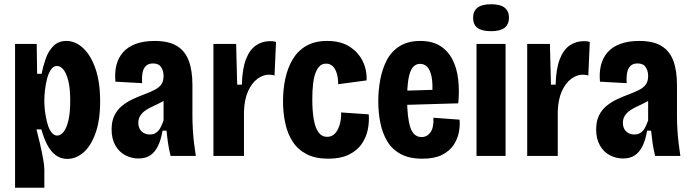

<svg xmlns="http://www.w3.org/2000/svg" viewBox="-20 -735 3259 905"><path d="M51 150V-252V-528H153L155 -387H176Q183 -423 195.5 -458.5Q208 -494 231.5 -518Q255 -542 293 -542Q335 -542 371.5 -508.5Q408 -475 430 -411.5Q452 -348 452 -258Q452 -167 430 -106.5Q408 -46 373 -16Q338 14 297 14Q267 14 243.5 -3Q220 -20 203.5 -51Q187 -82 175 -125H152Q160 -94 168.5 -57.5Q177 -21 183 12Q189 45 189 65V150ZM250 -96Q265 -96 279 -112.5Q293 -129 302 -165.5Q311 -202 311 -260Q311 -318 302 -354Q293 -390 279 -407Q265 -424 249 -424Q231 -424 219.5 -406Q208 -388 201.5 -362.5Q195 -337 192 -310Q189 -283 189 -264V-251Q189 -243 190.5 -225Q192 -207 196 -185Q200 -163 206.5 -143Q213 -123 224 -109.5Q235 -96 250 -96Z M633 12Q600 12 571 -3Q542 -18 524 -49Q506 -80 506 -125Q506 -163 519 -190Q532 -217 554.5 -235.5Q577 -254 604.5 -267Q632 -280 662 -291Q688 -301 708 -311Q728 -321 739.5 -336Q751 -351 751 -377Q751 -401 739.5 -418.5Q728 -436 701 -436Q680 -436 668 -424.5Q656 -413 652 -392.5Q648 -372 650 -343L524 -350Q520 -392 528.5 -427Q537 -462 559.5 -488Q582 -514 619.5 -528Q657 -542 709 -542Q776 -542 814.5 -518Q853 -494 870 -448Q887 -402 887 -334V-184Q887 -158 889 -124Q891 -90 895 -57.5Q899 -25 903 0H784Q776 -33 772 -60.5Q768 -88 765 -119H746Q739 -75 724 -45.5Q709 -16 687 -2Q665 12 633 12ZM686 -101Q700 -101 710 -106Q720 -111 727.5 -120Q735 -129 740.5 -141.5Q746 -154 751 -167V-289L784 -283Q773 -271 757 -262Q741 -253 724 -245Q707 -237 690.5 -229Q674 -221 661 -211Q648 -201 640 -187.5Q632 -174 632 -156Q632 -130 647.5 -115.5Q663 -101 686 -101Z M986 0V-298V-528H1093L1098 -336H1120Q1122 -411 1139.5 -456Q1157 -501 1186.5 -521Q1216 -541 1252 -541Q1259 -541 1266 -540.5Q1273 -540 1281 -537L1274 -379Q1269 -381 1261 -382Q1253 -383 1247 -383Q1220 -383 1193.5 -363.5Q1167 -344 1149.5 -305.5Q1132 -267 1130 -210V0Z M1527 13Q1467 13 1426 -8Q1385 -29 1360.5 -66Q1336 -103 1325 -152.5Q1314 -202 1314 -258Q1314 -314 1325 -365Q1336 -416 1360 -456Q1384 -496 1424 -519Q1464 -542 1522 -542Q1585 -542 1626.5 -516Q1668 -490 1689 -448Q1710 -406 1708 -356L1574 -338Q1574 -365 1568 -387Q1562 -409 1549.5 -422Q1537 -435 1517 -435Q1500 -435 1488.5 -425Q1477 -415 1468.5 -394.5Q1460 -374 1456 -342Q1452 -310 1452 -267Q1452 -212 1459 -172Q1466 -132 1481.5 -111Q1497 -90 1522 -90Q1546 -90 1561 -108Q1576 -126 1582.5 -152.5Q1589 -179 1588 -205L1718 -196Q1721 -160 1713.5 -123.5Q1706 -87 1684.5 -56Q1663 -25 1624 -6Q1585 13 1527 13Z M1971 13Q1910 13 1869.5 -8.5Q1829 -30 1806 -68Q1783 -106 1773 -155Q1763 -204 1763 -258Q1763 -310 1772.5 -360.5Q1782 -411 1803.5 -452Q1825 -493 1864 -517.5Q1903 -542 1961 -542Q2017 -542 2054 -519Q2091 -496 2112 -456Q2133 -416 2139.5 -362Q2146 -308 2140 -248L1869 -240V-307L2035 -312L2017 -285Q2021 -342 2014 -374.5Q2007 -407 1993.5 -420.5Q1980 -434 1960 -434Q1938 -434 1924.5 -416Q1911 -398 1905 -361.5Q1899 -325 1899 -268Q1899 -181 1914 -135Q1929 -89 1967 -89Q1980 -89 1990.5 -94.5Q2001 -100 2009 -111Q2017 -122 2020.5 -139.5Q2024 -157 2023 -180L2146 -171Q2149 -144 2143 -112Q2137 -80 2118 -51.5Q2099 -23 2063.5 -5Q2028 13 1971 13Z M2226 0V-528H2363V0ZM2295 -588Q2251 -588 2230.5 -603.5Q2210 -619 2210 -651Q2210 -683 2231 -699Q2252 -715 2295 -715Q2339 -715 2359 -698.5Q2379 -682 2379 -652Q2379 -620 2358.5 -604Q2338 -588 2295 -588Z M2465 0V-298V-528H2572L2577 -336H2599Q2601 -411 2618.5 -456Q2636 -501 2665.5 -521Q2695 -541 2731 -541Q2738 -541 2745 -540.5Q2752 -540 2760 -537L2753 -379Q2748 -381 2740 -382Q2732 -383 2726 -383Q2699 -383 2672.5 -363.5Q2646 -344 2628.5 -305.5Q2611 -267 2609 -210V0Z M2917 12Q2884 12 2855 -3Q2826 -18 2808 -49Q2790 -80 2790 -125Q2790 -163 2803 -190Q2816 -217 2838.5 -235.5Q2861 -254 2888.5 -267Q2916 -280 2946 -291Q2972 -301 2992 -311Q3012 -321 3023.5 -336Q3035 -351 3035 -377Q3035 -401 3023.5 -418.5Q3012 -436 2985 -436Q2964 -436 2952 -424.5Q2940 -413 2936 -392.5Q2932 -372 2934 -343L2808 -350Q2804 -392 2812.5 -427Q2821 -462 2843.5 -488Q2866 -514 2903.5 -528Q2941 -542 2993 -542Q3060 -542 3098.5 -518Q3137 -494 3154 -448Q3171 -402 3171 -334V-184Q3171 -158 3173 -124Q3175 -90 3179 -57.5Q3183 -25 3187 0H3068Q3060 -33 3056 -60.5Q3052 -88 3049 -119H3030Q3023 -75 3008 -45.5Q2993 -16 2971 -2Q2949 12 2917 12ZM2970 -101Q2984 -101 2994 -106Q3004 -111 3011.5 -120Q3019 -129 3024.5 -141.5Q3030 -154 3035 -167V-289L3068 -283Q3057 -271 3041 -262Q3025 -253 3008 -245Q2991 -237 2974.5 -229Q2958 -221 2945 -211Q2932 -201 2924 -187.5Q2916 -174 2916 -156Q2916 -130 2931.5 -115.5Q2947 -101 2970 -101Z"/></svg>

Font: Bricolage Grotesque Condensed
Style: Bold
Weight: 700
Width: 3
Designer: Mathieu Triay
Foundry: Atelier Triay
Version: Version 1.001;gftools[0.9.33.dev8+g029e19f]